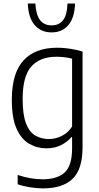

<svg xmlns="http://www.w3.org/2000/svg" viewBox="-20 -814 551 1064"><path d="M218.5 230Q185 230 147 224Q109 218 78 207V155.5Q115.5 168 149.8 173.8Q184 179.5 216 179.5Q298 179.5 338.8 141.5Q379.5 103.5 379.5 7.5V-54H375.5Q354.5 -28.5 319.2 -10.2Q284 8 237 8Q186 8 142.2 -17Q98.5 -42 72 -100.5Q45.5 -159 45.5 -260Q45.5 -409 110.2 -479.2Q175 -549.5 296.5 -549.5Q320 -549.5 345.2 -546.8Q370.5 -544 394.2 -539.2Q418 -534.5 437.5 -528V0.5Q437.5 124.5 382 177.2Q326.5 230 218.5 230ZM251 -43.5Q288 -43.5 323 -61Q358 -78.5 379.5 -113V-489Q363 -493.5 339.8 -496.5Q316.5 -499.5 293 -499.5Q202 -499.5 153.8 -445.8Q105.5 -392 105.5 -265.5Q105.5 -177 124.5 -129Q143.5 -81 176.8 -62.2Q210 -43.5 251 -43.5ZM266 -634.5Q207.5 -634.5 172.2 -675Q137 -715.5 134 -794.5H176Q179.5 -732 201.8 -702.8Q224 -673.5 266 -673.5Q308 -673.5 330 -702.8Q352 -732 354 -794.5H396Q393 -715 358.8 -674.8Q324.5 -634.5 266 -634.5Z"/></svg>

Font: Encode Sans SemiCondensed Light
Style: Regular
Weight: 300
Width: 4
Designer: Multiple Designers
Foundry: Impallari Type
Version: Version 3.002